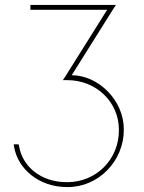

<svg xmlns="http://www.w3.org/2000/svg" viewBox="-20 -770 585 781"><path d="M113.7 -730H103.7V-750H113.7H433.7H443.7H451.7L441.7 -735L271.7 -464C379.7 -464 484.7 -362 483.7 -242C483.7 -115 380.7 -8 253.7 -9C135.7 -9 52.7 -85 37.7 -171L35.7 -183H55.7L57.7 -175C70.7 -95 144.7 -28 253.7 -29C371.7 -29 464.7 -122 463.7 -242C463.7 -355 371.7 -444 253.7 -444H243.7H235.7L245.7 -459L415.7 -730Z"/></svg>

Font: Nordica Plus
Style: NordicaClassicUltraLightCond
Weight: 300
Version: Version 1.01